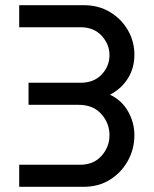

<svg xmlns="http://www.w3.org/2000/svg" viewBox="-20 -720 595 740"><path d="M54 0V-85H288Q341 -85 371.5 -119.5Q402 -154 402 -199Q402 -245 370.5 -280.5Q339 -316 283 -316H90V-401H290Q342 -401 372 -433Q402 -465 402 -508Q402 -549 372 -582Q342 -615 290 -615H54V-700H303Q360 -700 404 -673.5Q448 -647 473 -603.5Q498 -560 498 -509Q498 -458 473 -418Q448 -378 404 -355Q450 -333 474 -290Q498 -247 498 -199Q498 -146 473 -100.5Q448 -55 404 -27.5Q360 0 302 0Z"/></svg>

Font: MuseoModerno
Style: Regular
Weight: 400
Designer: Pablo Cosgaya, Héctor Gatti, Marcela Romero, and the Authors of The MuseoModerno Project.
Foundry: Omnibus-Type Team
Version: Version 1.001